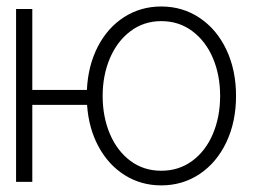

<svg xmlns="http://www.w3.org/2000/svg" viewBox="-20 -558 802 589"><path d="M79.1 -282.2H246.6Q250 -356.4 280 -414.8Q310.1 -473.1 360.8 -505.6Q411.6 -538.1 474.6 -538.1Q540.5 -538.1 592.8 -502.9Q645 -467.8 674.6 -405.3Q704.1 -342.8 704.1 -263.7Q704.1 -184.6 674.6 -122.1Q645 -59.6 592.8 -24.4Q540.5 10.7 474.6 10.7Q413.1 10.7 363 -20.5Q313 -51.8 282.5 -107.9Q252 -164.1 247.1 -236.3H79.1V0H29.3V-530.3H79.1ZM655.3 -263.7Q655.3 -327.6 633.1 -379.9Q610.8 -432.1 569.8 -462.6Q528.8 -493.2 474.6 -493.2Q421.4 -493.2 380.4 -462.4Q339.4 -431.6 317.1 -379.2Q294.9 -326.7 294.9 -263.7Q294.9 -199.7 317.1 -147.2Q339.4 -94.7 380.1 -64.5Q420.9 -34.2 474.6 -34.2Q528.8 -34.2 569.8 -64.5Q610.8 -94.7 633.1 -147.2Q655.3 -199.7 655.3 -263.7Z"/></svg>

Font: Pretendard GOV ExtraLight
Style: Regular
Weight: 200
Designer: Base glyphs from Inter by Rasmus Andersson; Hangeul glyphs from Noto Sans CJK(Source Han Sans) by Jang Soo-young and Kan
Foundry: Kil Hyung-jin
Version: Version 1.309